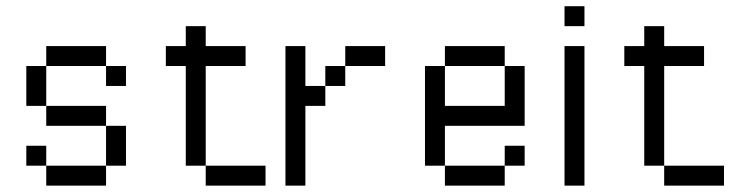

<svg xmlns="http://www.w3.org/2000/svg" viewBox="-20 -582 2290 602"><path d="M62.5 -375H125V-250H62.5ZM312.5 -187.5H375V-62.5H312.5ZM125 -62.5H312.5V0H125ZM62.5 -125H125V-62.5H62.5ZM125 -250H312.5V-187.5H125ZM312.5 -375H375V-312.5H312.5ZM125 -437.5H312.5V-375H125Z M562.5 -500H625V-437.5H750V-375H625V-62.5H562.5V-375H500V-437.5H562.5ZM625 -62.5H812.5V0H625Z M1062.5 -437.5H1187.5V-375H1062.5ZM1000 -375H1062.5V-312.5H1000ZM875 -437.5H937.5V-312.5H1000V-250H937.5V0H875Z M1562.5 -125H1625V-62.5H1562.5ZM1375 -62.5H1562.5V0H1375ZM1312.5 -375H1375V-250H1562.5V-375H1625V-187.5H1375V-62.5H1312.5ZM1375 -437.5H1562.5V-375H1375Z M1750 -437.5H1812.5V0H1750ZM1750 -562.5H1812.5V-500H1750Z M2000 -500H2062.5V-437.5H2187.5V-375H2062.5V-62.5H2000V-375H1937.5V-437.5H2000ZM2062.5 -62.5H2250V0H2062.5Z"/></svg>

Font: Pixel Operator
Style: Regular
Weight: 400
Designer: Jayvee Enaguas (HarvettFox96)
Version: 2016.04.25